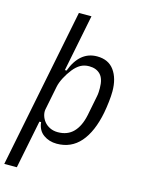

<svg xmlns="http://www.w3.org/2000/svg" viewBox="-144 -817 800 1093"><g transform="rotate(15 256.0 -270.0)"><path d="M181 -740H255L188 -405H198Q244 -528 346 -528Q413 -528 447 -481Q481 -434 481 -358Q481 -331 477 -296Q473 -261 467 -229Q444 -112 390 -50Q336 12 251 12Q206 12 172.5 -12Q139 -36 134 -84H124L67 200H-7ZM240 -53Q297 -53 331.5 -88.5Q366 -124 380 -191L403 -307Q406 -321 406.5 -334Q407 -347 407 -357Q407 -412 383 -437Q359 -462 317 -462Q288 -462 266 -449.5Q244 -437 224 -412Q204 -387 188 -356.5Q172 -326 167 -300L139 -160Q136 -143 141.5 -124Q147 -105 160 -89Q173 -73 193.5 -63Q214 -53 240 -53Z"/></g></svg>

Font: IBM Plex Sans Cond
Style: Italic
Weight: 400
Width: 3
Italic angle: -11°
Designer: Mike Abbink, Paul van der Laan, Pieter van Rosmalen
Foundry: Bold Monday
Version: Version 1.3